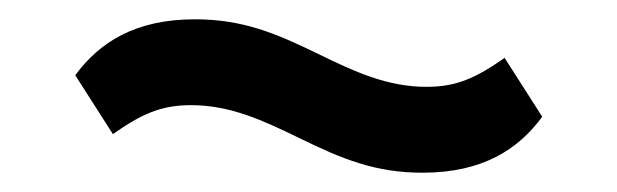

<svg xmlns="http://www.w3.org/2000/svg" viewBox="-20 -405 640 199"><path d="M418 -226C480 -226 517 -250 542 -284L503 -345C473 -324 453 -315 422 -315C381 -315 347 -331 310 -349C265 -371 231 -385 182 -385C120 -385 83 -361 58 -327L97 -266C127 -287 147 -296 178 -296C219 -296 253 -280 290 -262C335 -240 369 -226 418 -226Z"/></svg>

Font: IBM Plex Thai Looped Medium
Style: Regular
Weight: 500
Designer: Mike Abbink, Paul van der Laan, Pieter van Rosmalen, Ben Mitchell, Mark Frömberg
Foundry: Bold Monday
Version: Version 1.0